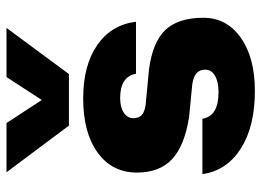

<svg xmlns="http://www.w3.org/2000/svg" viewBox="-127 -666 807 593"><g transform="rotate(-90 276.5 -369.5)"><path d="M344.2 -560.1H185.1L41 -752.9H192.9L264.2 -644L335 -752.9H486.8ZM312 -179.2 211.9 -189Q123.5 -202.6 81.8 -241.2Q40 -279.8 40 -350.1Q40 -426.8 101.6 -471.4Q163.1 -516.1 269 -516.1Q371.1 -516.1 433.8 -472.7Q496.6 -429.2 505.9 -353H345.2Q336.4 -401.9 270 -401.9Q241.7 -401.9 224.9 -390.6Q208 -379.4 208 -360.8Q208 -343.8 218 -335Q228 -326.2 249 -323.2L356.9 -313Q441.9 -302.2 480 -262.7Q518.1 -223.1 518.1 -145Q518.1 -72.8 456.5 -29.3Q395 14.2 292 14.2Q182.1 14.2 114 -29.3Q45.9 -72.8 35.2 -147.9H206.1Q210.9 -122.1 231.2 -110.1Q251.5 -98.1 289.1 -98.1Q320.3 -98.1 339.1 -109.1Q357.9 -120.1 357.9 -139.2Q357.9 -173.3 312 -179.2Z"/></g></svg>

Font: Overused Grotesk ExtraBold
Style: Regular
Weight: 800
Version: Version 0.002